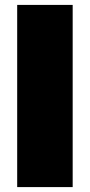

<svg xmlns="http://www.w3.org/2000/svg" viewBox="-20 -762 366 782"><path d="M50 0H276V-742H50Z"/></svg>

Font: Chess Sans Black
Style: Regular
Weight: 900
Designer: Wolf Bōese
Foundry: Wolf Bōese
Version: Version 7.223;Glyphs 3.3 (3306)